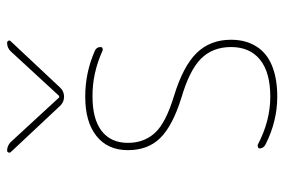

<svg xmlns="http://www.w3.org/2000/svg" viewBox="-150 -640 800 540"><g transform="rotate(-90 250.0 -370.0)"><path d="M222.7 -600.6 91.8 -740.2Q89.8 -743.2 91.3 -746.6Q92.8 -750 96.7 -750Q109.4 -750 120.1 -740.2L246.1 -603.5H248H250L376 -740.2Q385.7 -750 399.4 -750Q403.3 -750 405.3 -746.6Q407.2 -743.2 404.3 -740.2L273.4 -600.6Q262.7 -589.8 248 -589.8Q233.4 -589.8 222.7 -600.6ZM248 -9.8Q316.4 -9.8 352.1 -38.6Q387.7 -67.4 387.7 -120.1Q387.7 -171.9 355 -204.6Q322.3 -237.3 245.1 -259.8Q167 -284.2 132.3 -318.8Q97.7 -353.5 97.7 -410.2Q97.7 -466.8 137.2 -498.5Q176.8 -530.3 248 -530.3Q316.4 -530.3 377.9 -502.9Q387.7 -498 387.7 -487.3Q387.7 -483.4 384.8 -481.9Q381.8 -480.5 377.9 -481.4Q313.5 -510.7 248 -509.8Q184.6 -509.8 151.4 -483.9Q118.2 -458 118.2 -410.2Q118.2 -365.2 146 -334.5Q173.8 -303.7 251 -280.3Q334 -254.9 371.1 -216.8Q408.2 -178.7 408.2 -120.1Q408.2 -79.1 389.6 -49.3Q371.1 -19.5 335 -4.9Q298.8 9.8 248 9.8Q178.7 9.8 113.3 -23.4Q103.5 -28.3 102.5 -39.1Q102.5 -43 106 -44.4Q109.4 -45.9 113.3 -44.9Q179.7 -9.8 248 -9.8Z"/></g></svg>

Font: Rounded-X Mgen+ 2m thin
Style: Regular
Weight: 100
Designer: [Source Han Sans]
Ryoko NISHIZUKA  (kana & ideographs); Paul D. Hunt (Latin, Greek & Cyrillic); Wenlong ZHANG  (bopomofo
Version: Version 1.059.20150602